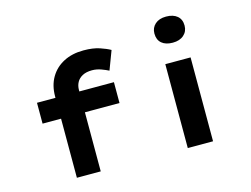

<svg xmlns="http://www.w3.org/2000/svg" viewBox="-107 -993 1535 1174"><g transform="rotate(-15 660.5 -405.5)"><path d="M244 0V-515Q244 -584 274 -635Q304 -686 358 -714Q412 -742 484 -742Q544 -742 585.5 -728Q627 -714 651 -700L606 -581Q589 -590 560.5 -600.5Q532 -611 503 -611Q466 -611 442 -598Q418 -585 406.5 -563.5Q395 -542 395 -515V0H320Q298 0 279 0Q260 0 244 0ZM127 -374V-506H614V-374ZM946 0V-531H1106V0ZM1025 -646Q980 -646 955 -667.5Q930 -689 930 -729Q930 -765 955.5 -788Q981 -811 1025 -811Q1070 -811 1095.5 -789.5Q1121 -768 1121 -729Q1121 -692 1095 -669Q1069 -646 1025 -646Z"/></g></svg>

Font: Lexend Zetta
Style: Bold
Weight: 700
Designer: Bonnie Shaver-Troup, Thomas Jockin
Foundry: Lexend
Version: Version 1.007